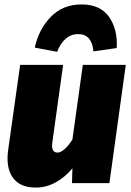

<svg xmlns="http://www.w3.org/2000/svg" viewBox="-20 -827 592 867"><path d="M14 -112Q14 -130 17 -151L71 -534H265L217 -189Q215 -175 215 -170Q215 -138 240 -138Q254 -138 272 -154Q290 -170 307 -197L354 -534H548L474 0H305L307 -67Q273 -26 230.5 -3Q188 20 142 20Q78 20 46 -15Q14 -50 14 -112ZM137 -612Q155 -695 209.5 -751Q264 -807 348 -807Q433 -807 472.5 -750.5Q512 -694 507 -610L402 -595Q399 -632 382 -652.5Q365 -673 333 -673Q300 -673 276 -651.5Q252 -630 238 -593Z"/></svg>

Font: FiraGO Heavy
Style: Italic
Weight: 900
Italic angle: -8°
Designer: bBox Type GmbH
Foundry: bBox Type GmbH
Version: Version 1.001